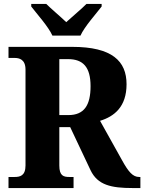

<svg xmlns="http://www.w3.org/2000/svg" viewBox="-20 -951 730 971"><path d="M245 -771H387C407 -816 465 -880 494 -918V-931H417C395 -908 344 -866 315 -839C287 -866 237 -908 214 -931H138V-918C167 -880 225 -816 245 -771ZM23 0H352V-56H331C301 -56 280 -62 280 -114V-308H335L438 -90C474 -15 542 0 651 0H690V-56H684C652 -56 630 -81 597 -141L486 -340C558 -362 620 -411 620 -525C620 -642 547 -714 345 -714H23V-658H54C77 -658 109 -651 109 -599V-114C109 -62 81 -56 54 -56H23ZM326 -369H280V-652H324C400 -652 438 -612 438 -515C438 -418 405 -369 326 -369Z"/></svg>

Font: Noto Serif Sinhala SemiCondensed ExtraBold
Style: Regular
Weight: 800
Width: 4
Designer: Jelle Bosma - Monotype Design Team
Foundry: Monotype Imaging Inc.
Version: Version 2.007